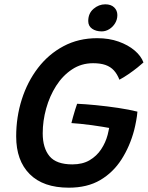

<svg xmlns="http://www.w3.org/2000/svg" viewBox="-20 -846 685 890"><path d="M299 24Q180.5 24 117.8 -38.8Q55 -101.5 55 -213.5Q55 -303.5 81 -385.2Q107 -467 156 -531Q205 -595 274.5 -632Q344 -669 430.5 -669Q485.5 -669 529.8 -653.2Q574 -637.5 604 -612Q634 -586.5 645 -556.5Q636 -548 617.2 -533Q598.5 -518 576 -502.5Q553.5 -487 533.5 -476.5Q523.5 -502.5 508 -519.5Q492.5 -536.5 469 -544.8Q445.5 -553 411.5 -553Q357 -553 313.8 -524.2Q270.5 -495.5 240.2 -448Q210 -400.5 194 -343Q178 -285.5 178 -228Q178 -160 209.5 -122Q241 -84 315.5 -84Q362.5 -84 395.2 -103.2Q428 -122.5 448.8 -153.8Q469.5 -185 479 -221Q481 -229.5 482.8 -237.8Q484.5 -246 486 -253Q476 -255 454.2 -258.5Q432.5 -262 405.5 -265.8Q378.5 -269.5 353 -272Q327.5 -274.5 311 -275.5Q313.5 -286 318.2 -303Q323 -320 328.2 -337Q333.5 -354 337.5 -365Q374 -363.5 425 -358.5Q476 -353.5 527.8 -345.8Q579.5 -338 617 -328.5Q615.5 -308.5 611.2 -285.8Q607 -263 602 -243Q582 -167.5 543.2 -107Q504.5 -46.5 444.5 -11.2Q384.5 24 299 24ZM468 -826Q494.5 -826 509.2 -811.8Q524 -797.5 524 -776Q524 -755.5 513.5 -738.2Q503 -721 486.5 -710.8Q470 -700.5 451.5 -700.5Q424.5 -700.5 406.8 -713Q389 -725.5 389 -748.5Q389 -784 413.5 -805Q438 -826 468 -826Z"/></svg>

Font: Grandstander Thin Medium
Style: Italic
Weight: 500
Italic angle: -15°
Version: Version 1.200